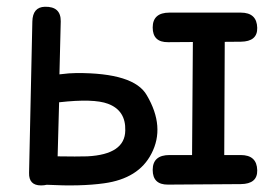

<svg xmlns="http://www.w3.org/2000/svg" viewBox="-20 -548 831 574"><path d="M486.8 -510.3H699.7Q748 -510.3 749 -464.8Q750 -423.8 699.7 -423.3L651.9 -422.9Q651.4 -253.4 650.4 -84.5H699.7Q748 -84.5 749 -39.1Q750 2 699.7 2.4L482.4 3.9Q436.5 4.4 436.5 -40Q436.5 -84.5 486.8 -84.5H554.2Q555.2 -253.4 556.6 -422.4L482.4 -421.9Q436.5 -421.4 436.5 -465.8Q436.5 -510.3 486.8 -510.3ZM102.5 6.3Q65.9 6.3 66.9 -31.2L76.7 -483.4Q77.6 -526.9 114.3 -527.8Q162.1 -528.8 161.6 -484.4L157.7 -325.7Q188.5 -329.6 208 -329.6Q380.9 -330.6 418.9 -263.2Q474.6 -168.5 432.6 -88.4Q394.5 -14.2 291 0Q221.7 9.8 119.6 4.4Q112.3 6.3 102.5 6.3ZM152.3 -80.6Q210 -79.6 241.2 -80.6Q353.5 -86.4 354.5 -157.7Q356.4 -217.8 302.7 -237.8Q259.8 -253.9 156.7 -242.2Z"/></svg>

Font: Comic Relief
Style: Regular
Weight: 400
Designer: Jeff Davis
Foundry: Loudifier
Version: Version 1.0